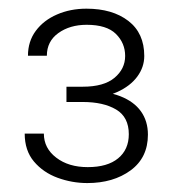

<svg xmlns="http://www.w3.org/2000/svg" viewBox="-20 -735 399 436"><path d="M168 -538.1Q215.8 -538.1 240 -558.3Q264.2 -578.6 264.2 -607.9Q264.2 -637.2 243.2 -658Q222.2 -678.7 176.8 -678.7Q138.7 -678.7 112.5 -659.9Q86.4 -641.1 86.4 -608.4H43.5Q43.5 -641.1 61.3 -665Q79.1 -689 109.4 -702.1Q139.6 -715.3 176.3 -715.3Q235.4 -715.3 271.5 -687.5Q307.6 -659.7 307.6 -607.9Q307.6 -582.5 291.7 -561Q275.9 -539.6 246.3 -526.1Q216.8 -512.7 174.8 -512.7H130.9V-538.1ZM130.9 -528.8H174.8Q221.7 -528.8 252.9 -516.6Q284.2 -504.4 300 -482.2Q315.9 -460 315.9 -429.2Q315.9 -377 276.6 -348.1Q237.3 -319.3 178.2 -319.3Q143.6 -319.3 110.8 -331.3Q78.1 -343.3 57.1 -368.2Q36.1 -393.1 36.1 -431.6H79.6Q79.6 -398.4 107.7 -377Q135.7 -355.5 179.2 -355.5Q224.1 -355.5 248.3 -375.5Q272.5 -395.5 272.5 -430.2Q272.5 -469.2 243.7 -486.3Q214.8 -503.4 168 -503.4H130.9Z"/></svg>

Font: Heebo ExtraLight
Style: Regular
Weight: 250
Designer: Oded Ezer
Foundry: Ezer Type House
Version: Version 3.100